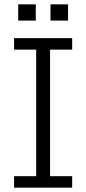

<svg xmlns="http://www.w3.org/2000/svg" viewBox="-20 -866 398 886"><path d="M45 0V-53H147V-637H45V-690H313V-637H211V-53H313V0ZM64 -771V-846H145V-771ZM213 -771V-846H294V-771Z"/></svg>

Font: Mozilla Headline ExtraLight
Style: Regular
Weight: 200
Designer: Studio DRAMA
Foundry: Studio DRAMA
Version: Version 1.000